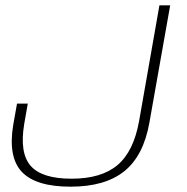

<svg xmlns="http://www.w3.org/2000/svg" viewBox="-20 -695 703 722"><path d="M245.5 7Q115.5 7 62.8 -48Q10 -103 29.5 -224L44 -305.5H84.5L71 -228.5Q53 -120 95.2 -71.5Q137.5 -23 249 -23Q361 -23 421.8 -74.2Q482.5 -125.5 503 -239.5L579.5 -675H620L542 -235Q520 -109.5 447.5 -51.2Q375 7 245.5 7Z"/></svg>

Font: Anybody ExtraExpanded ExtraLight
Style: Italic
Weight: 200
Width: 8
Italic angle: -10°
Designer: Tyler Finck
Foundry: Etcetera Type Company
Version: Version 1.010; ttfautohint (v1.8.3) -l 8 -r 50 -G 200 -x 14 